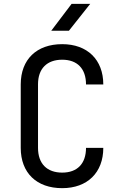

<svg xmlns="http://www.w3.org/2000/svg" viewBox="-20 -970 640 1000"><path d="M339 -810 450 -950H353L247 -810ZM304 10C435 10 518 -71 518 -200H428C428 -117 382 -71 304 -71C225 -71 178 -117 178 -200V-531C178 -613 225 -659 304 -659C382 -659 428 -613 428 -530H518C518 -659 435 -740 304 -740C171 -740 88 -661 88 -530V-200C88 -69 171 10 304 10Z"/></svg>

Font: Tekne LDO
Style: Regular
Weight: 400
Monospace: yes
Designer: Alessio Laiso, Mario Rullo, Paolo Rosset
Foundry: Alessio Laiso
Version: Version 1.000;hotconv 1.0.109;makeotfexe 2.5.65596